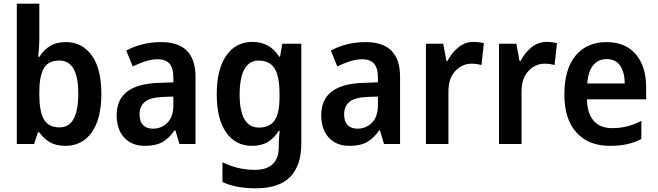

<svg xmlns="http://www.w3.org/2000/svg" viewBox="-20 -780 3563 1040"><path d="M193 -573Q193 -547 191 -520.5Q189 -494 187 -472H193Q215 -508 250 -530Q285 -552 337 -552Q424 -552 476.5 -480.5Q529 -409 529 -272Q529 -135 476.5 -62.5Q424 10 335 10Q283 10 249.5 -10Q216 -30 193 -63H185L165 0H71V-760H193ZM302 -452Q240 -452 216.5 -408.5Q193 -365 193 -282V-265Q193 -178 217.5 -134Q242 -90 303 -90Q404 -90 404 -273Q404 -452 302 -452Z M853 -552Q1039 -552 1039 -364V0H952L930 -74H926Q896 -31 860 -10.5Q824 10 764 10Q694 10 653 -34.5Q612 -79 612 -157Q612 -323 837 -331L919 -334V-359Q919 -413 897.5 -436Q876 -459 835 -459Q802 -459 767.5 -448Q733 -437 699 -420L664 -506Q702 -527 750 -539.5Q798 -552 853 -552ZM862 -255Q793 -252 764.5 -228Q736 -204 736 -161Q736 -121 755.5 -102Q775 -83 808 -83Q855 -83 887 -115.5Q919 -148 919 -209V-257Z M1347 -553Q1442 -553 1492 -473H1497L1509 -543H1612V-2Q1612 116 1552 178Q1492 240 1365 240Q1258 240 1185 206V99Q1226 119 1269 129.5Q1312 140 1363 140Q1424 140 1457 109Q1490 78 1490 16V1Q1490 -13 1491.5 -34.5Q1493 -56 1495 -72H1490Q1466 -32 1431 -11Q1396 10 1345 10Q1256 10 1205 -62.5Q1154 -135 1154 -270Q1154 -404 1205.5 -478.5Q1257 -553 1347 -553ZM1380 -452Q1330 -452 1304 -405Q1278 -358 1278 -268Q1278 -89 1383 -89Q1441 -89 1467.5 -128Q1494 -167 1494 -250V-273Q1494 -366 1467.5 -409Q1441 -452 1380 -452Z M1961 -552Q2147 -552 2147 -364V0H2060L2038 -74H2034Q2004 -31 1968 -10.5Q1932 10 1872 10Q1802 10 1761 -34.5Q1720 -79 1720 -157Q1720 -323 1945 -331L2027 -334V-359Q2027 -413 2005.5 -436Q1984 -459 1943 -459Q1910 -459 1875.5 -448Q1841 -437 1807 -420L1772 -506Q1810 -527 1858 -539.5Q1906 -552 1961 -552ZM1970 -255Q1901 -252 1872.5 -228Q1844 -204 1844 -161Q1844 -121 1863.5 -102Q1883 -83 1916 -83Q1963 -83 1995 -115.5Q2027 -148 2027 -209V-257Z M2545 -553Q2575 -553 2601 -546L2588 -428Q2577 -431 2563.5 -433Q2550 -435 2533 -435Q2484 -435 2446 -395Q2408 -355 2409 -280V0H2287V-543H2381L2398 -450H2404Q2425 -492 2461.5 -522.5Q2498 -553 2545 -553Z M2941 -553Q2971 -553 2997 -546L2984 -428Q2973 -431 2959.5 -433Q2946 -435 2929 -435Q2880 -435 2842 -395Q2804 -355 2805 -280V0H2683V-543H2777L2794 -450H2800Q2821 -492 2857.5 -522.5Q2894 -553 2941 -553Z M3265 -552Q3367 -552 3423.5 -486.5Q3480 -421 3480 -307V-242H3159Q3161 -166 3195.5 -126Q3230 -86 3296 -86Q3340 -86 3377 -95.5Q3414 -105 3454 -125V-27Q3417 -8 3377 1Q3337 10 3283 10Q3168 10 3102.5 -62Q3037 -134 3037 -268Q3037 -406 3098 -479Q3159 -552 3265 -552ZM3266 -460Q3221 -460 3193.5 -427Q3166 -394 3161 -328H3364Q3364 -386 3340 -423Q3316 -460 3266 -460Z"/></svg>

Font: Noto Sans Georgian SemiCondensed SemiBold
Style: Regular
Weight: 600
Width: 4
Designer: Monotype Design Team, Akaki Razmadze
Foundry: Google LLC
Version: Version 2.005; ttfautohint (v1.8.4.7-5d5b)